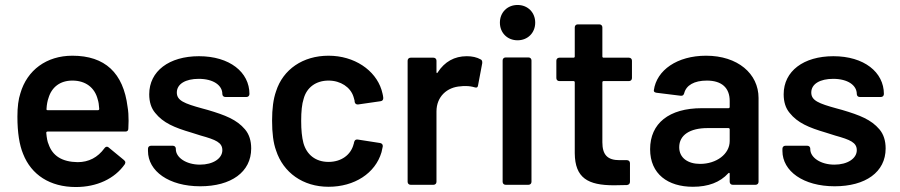

<svg xmlns="http://www.w3.org/2000/svg" viewBox="-20 -743 3617 772"><path d="M493 -313C476 -450 402 -519 271 -519C167 -519 89 -461 62 -368C54 -344 50 -313 50 -274C50 -210 58 -160 73 -124C106 -40 181 9 285 9C369 9 441 -24 482 -83C483 -86 484 -88 484 -90C484 -93 482 -96 479 -99L417 -150C415 -152 413 -153 410 -153C406 -153 403 -151 400 -147C373 -110 337 -91 292 -91C230 -92 191 -116 175 -164C171 -172 168 -187 166 -209C166 -212 168 -214 171 -214H484C492 -214 496 -218 496 -226L497 -257C497 -278 496 -296 493 -313ZM271 -419C324 -419 361 -391 373 -343C376 -334 378 -322 379 -305C379 -302 377 -300 374 -300H171C168 -300 167 -301 167 -303V-305C168 -323 171 -338 175 -349C188 -393 222 -419 271 -419Z M785 6C909 6 990 -51 990 -146C990 -177 982 -203 965 -223C932 -262 886 -280 815 -301L793 -307C720 -327 691 -339 691 -371C691 -406 727 -426 779 -426C838 -426 874 -400 874 -365C874 -358 879 -353 886 -353H971C978 -353 983 -358 983 -365C983 -453 903 -517 780 -517C660 -517 580 -457 580 -364C580 -333 588 -308 604 -289C636 -249 681 -230 749 -210L787 -198C848 -181 874 -170 874 -139C874 -106 837 -81 784 -81C728 -81 687 -110 687 -143V-145C687 -152 682 -157 675 -157H587C580 -157 575 -152 575 -145V-136C575 -55 659 6 785 6Z M1301 8C1405 8 1489 -46 1514 -131C1515 -136 1517 -143 1519 -154V-157C1519 -162 1515 -167 1508 -168L1418 -182H1415C1410 -182 1406 -179 1404 -172C1404 -171 1404 -170 1403 -169C1403 -167 1403 -165 1402 -164C1391 -120 1352 -92 1301 -92C1249 -92 1213 -121 1200 -168C1194 -191 1191 -220 1191 -257C1191 -295 1194 -325 1201 -346C1213 -391 1250 -419 1301 -419C1350 -419 1389 -392 1401 -355C1402 -351 1404 -346 1405 -341C1406 -339 1406 -336 1406 -333C1408 -326 1412 -323 1418 -323H1420L1510 -336C1517 -337 1521 -341 1521 -348V-350C1520 -361 1517 -371 1514 -382C1489 -461 1405 -519 1301 -519C1198 -519 1118 -464 1090 -376C1079 -345 1074 -306 1074 -258C1074 -208 1079 -168 1090 -138C1119 -49 1198 8 1301 8Z M1857 -517C1807 -517 1768 -495 1740 -452C1739 -450 1738 -449 1737 -449C1737 -449 1735 -449 1735 -454V-499C1735 -506 1730 -511 1723 -511H1631C1624 -511 1619 -506 1619 -499V-12C1619 -5 1624 0 1631 0H1723C1730 0 1735 -5 1735 -12V-295C1735 -354 1777 -393 1833 -396C1838 -397 1844 -397 1853 -397C1866 -397 1878 -395 1888 -392C1891 -391 1893 -391 1895 -391C1899 -391 1901 -394 1902 -399L1919 -489V-493C1919 -498 1917 -502 1913 -504C1897 -513 1878 -517 1857 -517Z M2061 -581C2102 -581 2132 -611 2132 -652C2132 -693 2102 -723 2061 -723C2020 -723 1990 -693 1990 -652C1990 -611 2020 -581 2061 -581ZM2105 0C2112 0 2117 -5 2117 -12V-500C2117 -507 2112 -512 2105 -512H2013C2006 -512 2001 -507 2001 -500V-12C2001 -5 2006 0 2013 0Z M2521 -499C2521 -506 2516 -511 2509 -511H2407C2404 -511 2402 -513 2402 -516V-633C2402 -640 2397 -645 2390 -645H2303C2296 -645 2291 -640 2291 -633V-516C2291 -513 2289 -511 2286 -511H2229C2222 -511 2217 -506 2217 -499V-429C2217 -422 2222 -417 2229 -417H2286C2289 -417 2291 -415 2291 -412V-127C2292 -27 2344 2 2449 2L2501 1C2509 0 2513 -5 2513 -12V-87C2513 -94 2508 -99 2501 -99H2471C2423 -99 2402 -120 2402 -171V-412C2402 -415 2404 -417 2407 -417H2509C2516 -417 2521 -422 2521 -429Z M2819 -519C2703 -519 2620 -461 2609 -380V-378C2609 -374 2613 -371 2620 -370L2717 -358H2720C2725 -358 2729 -361 2731 -368C2739 -400 2771 -419 2822 -419C2883 -419 2914 -389 2914 -337V-313C2914 -310 2912 -308 2909 -308H2802C2670 -308 2594 -247 2594 -143C2594 -43 2666 8 2766 8C2828 8 2875 -10 2908 -46C2909 -47 2910 -48 2911 -48C2912 -48 2914 -48 2914 -44V-12C2914 -5 2919 0 2926 0H3018C3025 0 3030 -5 3030 -12V-349C3030 -447 2946 -519 2819 -519ZM2795 -84C2746 -84 2711 -108 2711 -151C2711 -200 2754 -228 2825 -228H2909C2912 -228 2914 -226 2914 -223V-176C2914 -123 2860 -84 2795 -84Z M3336 6C3460 6 3541 -51 3541 -146C3541 -177 3533 -203 3516 -223C3483 -262 3437 -280 3366 -301L3344 -307C3271 -327 3242 -339 3242 -371C3242 -406 3278 -426 3330 -426C3389 -426 3425 -400 3425 -365C3425 -358 3430 -353 3437 -353H3522C3529 -353 3534 -358 3534 -365C3534 -453 3454 -517 3331 -517C3211 -517 3131 -457 3131 -364C3131 -333 3139 -308 3155 -289C3187 -249 3232 -230 3300 -210L3338 -198C3399 -181 3425 -170 3425 -139C3425 -106 3388 -81 3335 -81C3279 -81 3238 -110 3238 -143V-145C3238 -152 3233 -157 3226 -157H3138C3131 -157 3126 -152 3126 -145V-136C3126 -55 3210 6 3336 6Z"/></svg>

Font: Barlow SemiBold Numbers
Style: Regular
Weight: 600
Designer: Jeremy Tribby
Foundry: Tribby Type
Version: Version 1.408